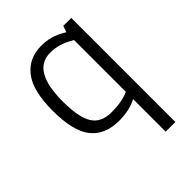

<svg xmlns="http://www.w3.org/2000/svg" viewBox="-198 -587 875 875"><g transform="rotate(-45 240.0 -149.0)"><path d="M349.6 -20.5Q304.7 4.9 234.9 4.9Q144.5 4.9 98.6 -52.7Q52.7 -110.4 52.7 -240.7Q52.7 -370.6 98.9 -429.4Q145 -488.3 225.6 -488.3Q258.3 -488.3 286.6 -480.2Q314.9 -472.2 350.1 -450.7L360.4 -481H412.1V189.9H349.6ZM237.8 -46.9Q305.7 -46.9 349.6 -66.9V-400.9Q312.5 -422.4 285.9 -429.7Q259.3 -437 231.4 -437Q115.2 -437 115.2 -239.7Q115.2 -135.7 143.6 -91.3Q171.9 -46.9 237.8 -46.9Z"/></g></svg>

Font: Anaheim
Style: Regular
Weight: 400
Designer: vernon adams
Foundry: vernon adams
Version: Version 1.002; ttfautohint (v0.93.5-3d13) -l 8 -r 50 -G 200 